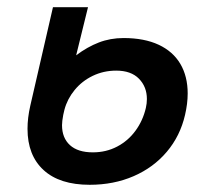

<svg xmlns="http://www.w3.org/2000/svg" viewBox="-20 -508 587 538"><path d="M57.1 -147Q57.1 -177.7 64.9 -211.9L128.4 -487.8H226.6L193.4 -353Q224.6 -376.5 256.8 -388.9Q289.1 -401.4 326.2 -401.4Q384.3 -401.4 424.6 -382.6Q464.8 -363.8 485.4 -328.9Q505.9 -293.9 505.9 -246.1Q505.9 -217.8 498.5 -186Q484.9 -127 447.5 -82.8Q410.2 -38.6 354.5 -14.4Q298.8 9.8 231.4 9.8Q147 9.8 102.1 -31.5Q57.1 -72.8 57.1 -147ZM388.7 -205.6Q391.6 -218.3 391.6 -230.5Q391.6 -264.6 369.4 -287.4Q347.2 -310.1 305.7 -310.1Q270 -310.1 239.7 -295.4Q209.5 -280.8 189 -255.6Q168.5 -230.5 160.6 -200.7L157.2 -186Q153.8 -168 153.8 -157.2Q153.8 -121.6 176 -101.3Q198.2 -81.1 240.2 -81.1Q277.3 -81.1 308.1 -97.2Q338.9 -113.3 359.6 -141.6Q380.4 -169.9 388.7 -205.6Z"/></svg>

Font: Acari Sans SemiBold
Style: Italic
Weight: 600
Italic angle: -13°
Designer: Alfredo Marco Pradil and Stefan Peev
Foundry: Hanken Design Co.
Version: Version 1.045;January 11, 2019;FontCreator 11.5.0.2425 64-bi